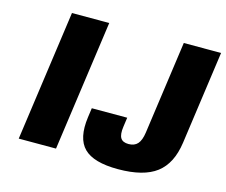

<svg xmlns="http://www.w3.org/2000/svg" viewBox="-101 -837 1170 995"><g transform="rotate(15 484.0 -340.0)"><path d="M168 -700H368L270 0H70ZM388 -200 395 -250H585L578 -200Q572 -158 583.5 -139Q595 -120 626.5 -120Q658 -120 675 -139Q692 -158 698 -200L768 -700H968L898 -200Q882 -85 813 -32.5Q744 20 607 20Q476 20 424 -32Q372 -84 388 -200Z"/></g></svg>

Font: Fivo Sans Modern Heavy
Style: Regular
Weight: 900
Designer: Alexander Slobzheninov
Foundry: Alexander Slobzheninov
Version: 1.0